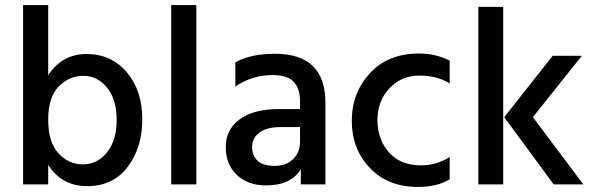

<svg xmlns="http://www.w3.org/2000/svg" viewBox="-20 -727 2337 757"><path d="M308.5 -428Q253 -428 211.5 -386Q170 -344 170 -255.5Q170 -167 210 -123Q250 -79 307 -79Q364 -79 402 -126.5Q440 -174 440 -254.5Q440 -335 402 -381.5Q364 -428 308.5 -428ZM170 0H71V-707H170V-430Q224 -514 321.5 -514Q419 -514 480 -442Q541 -370 541 -257Q541 -144 483 -68.5Q425 7 324 7Q223 7 170 -77Z M754 0H655V-707H754Z M1029 4Q957 4 913.5 -37.5Q870 -79 870 -147.5Q870 -216 925 -256.5Q980 -297 1079 -297H1163V-326Q1163 -378 1138 -404.5Q1113 -431 1055 -431Q974 -431 908 -386V-481Q967 -515 1064 -515Q1263 -515 1263 -322V0H1166V-60Q1127 4 1029 4ZM1163 -169V-226H1087Q1031 -226 1002.5 -204Q974 -182 974 -147.5Q974 -113 996 -93Q1018 -73 1063 -73Q1108 -73 1135.5 -99.5Q1163 -126 1163 -169Z M1628 10Q1509 10 1438 -65Q1367 -140 1367 -250.5Q1367 -361 1438.5 -438.5Q1510 -516 1632 -516Q1698 -516 1753 -488V-398Q1704 -429 1633.5 -429Q1563 -429 1515.5 -379Q1468 -329 1468 -251Q1470 -174 1515 -124.5Q1560 -75 1641 -75Q1701 -75 1753 -108V-20Q1704 10 1628 10Z M2081 -265 2280 0H2163L1968 -265L2159 -507H2274ZM1964 0H1866V-700H1964Z"/></svg>

Font: Hind Colombo Medium
Style: Regular
Weight: 500
Designer: Jyotish Sonowal, Aditi Pimprikar
Foundry: Indian Type Foundry
Version: Version 1.000;PS 1.0;hotconv 1.0.86;makeotf.lib2.5.63406; tt